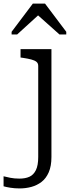

<svg xmlns="http://www.w3.org/2000/svg" viewBox="-83 -812 413 1075"><path d="M131 67V-443Q131 -458 121 -466Q111 -474 92 -479Q73 -484 46 -488L32 -490V-537H205V67Q205 118 190 152.5Q175 187 149.5 206.5Q124 226 92.5 234.5Q61 243 27 243Q-1 243 -25.5 239Q-50 235 -63 231V175Q-47 179 -25 183.5Q-3 188 26 188Q59 188 82 177.5Q105 167 118 140.5Q131 114 131 67ZM169 -792H101L-18 -634V-619H13L160 -753L102 -751L250 -619H288V-634Z"/></svg>

Font: Roboto Serif Light
Style: Regular
Weight: 300
Designer: Greg Gazdowicz
Foundry: Commercial Type
Version: Version 1.008